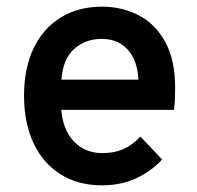

<svg xmlns="http://www.w3.org/2000/svg" viewBox="-20 -543 591 575"><path d="M285.5 12Q213 12 160.5 -21.5Q108 -55 80 -115.2Q52 -175.5 52 -256Q52 -339.5 81 -399.2Q110 -459 162.5 -491Q215 -523 285.5 -523Q346 -523 395.8 -497Q445.5 -471 475 -417.2Q504.5 -363.5 504.5 -280.5Q504.5 -267.5 504 -249.8Q503.5 -232 501 -214H163.5Q166.5 -175 182.2 -146Q198 -117 224.5 -100.8Q251 -84.5 287 -84.5Q322 -84.5 349 -96.2Q376 -108 400.5 -134L465.5 -65.5Q434 -31 388.8 -9.5Q343.5 12 285.5 12ZM164 -304.5H394.5Q393 -341 379.8 -368.5Q366.5 -396 342.5 -411.2Q318.5 -426.5 284 -426.5Q236 -426.5 202.2 -396.5Q168.5 -366.5 164 -304.5Z"/></svg>

Font: Overpass SemiBold
Style: Regular
Weight: 600
Designer: Delve Withrington, Dave Bailey, Thomas Jockin
Foundry: Delve Fonts LLC
Version: Version 4.000